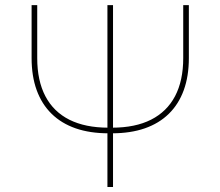

<svg xmlns="http://www.w3.org/2000/svg" viewBox="-20 -748 882 768"><path d="M712.9 -727.5H735.4V-515.6Q735.4 -443.4 715.1 -387.5Q694.8 -331.5 655.5 -293Q616.2 -254.4 559.1 -234.6Q502 -214.8 428.2 -214.8H413.6Q339.8 -214.8 282.7 -234.6Q225.6 -254.4 186.3 -293Q147 -331.5 126.7 -387.5Q106.4 -443.4 106.4 -515.6V-727.5H128.9V-515.6Q128.9 -425.3 161.6 -363Q194.3 -300.8 257.8 -269Q321.3 -237.3 413.6 -237.3H428.2Q521 -237.3 584.2 -269.3Q647.5 -301.3 680.2 -363.3Q712.9 -425.3 712.9 -515.6ZM409.7 -727.5H432.1V0H409.7Z"/></svg>

Font: Inter 18pt Thin
Style: Regular
Weight: 250
Designer: Rasmus Andersson
Foundry: rsms
Version: Version 4.001;git-66647c0bb